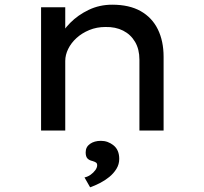

<svg xmlns="http://www.w3.org/2000/svg" viewBox="-20 -556 870 818"><path d="M155 0V-525H258V-395L229 -388Q246 -425 279 -458.5Q312 -492 358 -514Q404 -536 458 -536Q531 -536 579.5 -508.5Q628 -481 652.5 -431Q677 -381 677 -314V0H574V-302Q574 -346 555.5 -377.5Q537 -409 504.5 -425.5Q472 -442 429 -441Q392 -441 360.5 -428Q329 -415 306 -394Q283 -373 270.5 -347.5Q258 -322 258 -296V0H207Q187 0 174 0Q161 0 155 0ZM364 242 340 200Q354 197 366 188.5Q378 180 386 169Q394 158 394 148Q394 140 389 136.5Q384 133 374 130Q360 127 352.5 119Q345 111 345 93Q345 70 363.5 57Q382 44 410 44Q440 44 464 63.5Q488 83 488 121Q488 144 476 163.5Q464 183 445.5 198Q427 213 405.5 224Q384 235 364 242Z"/></svg>

Font: Lexend Giga
Style: Regular
Weight: 400
Designer: Bonnie Shaver-Troup, Thomas Jockin
Foundry: Lexend
Version: Version 1.007